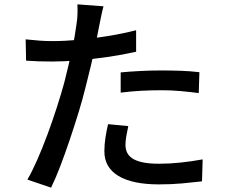

<svg xmlns="http://www.w3.org/2000/svg" viewBox="-20 -821 1040 883"><path d="M456 -792Q451 -774 445.5 -747.5Q440 -721 437 -706Q430 -671 420.5 -622.5Q411 -574 398.5 -521Q386 -468 373 -418Q360 -365 341 -303Q322 -241 300.5 -177.5Q279 -114 257.5 -57.5Q236 -1 215 42L106 5Q128 -33 152 -87.5Q176 -142 199 -204.5Q222 -267 242 -329Q262 -391 276 -443Q285 -478 294 -516.5Q303 -555 311 -591Q319 -627 324 -658.5Q329 -690 332 -711Q336 -735 336.5 -760Q337 -785 336 -801ZM220 -632Q278 -632 343 -638Q408 -644 475.5 -655Q543 -666 606 -682V-583Q544 -569 475 -559Q406 -549 340 -543.5Q274 -538 219 -538Q185 -538 156.5 -539Q128 -540 100 -542L98 -640Q135 -636 163.5 -634Q192 -632 220 -632ZM535 -488Q576 -492 625 -494.5Q674 -497 722 -497Q766 -497 810.5 -495.5Q855 -494 897 -489L894 -393Q856 -398 812.5 -402Q769 -406 724 -406Q675 -406 628.5 -403.5Q582 -401 535 -395ZM570 -241Q565 -218 561 -195.5Q557 -173 557 -154Q557 -137 563.5 -121.5Q570 -106 586.5 -94Q603 -82 633.5 -75Q664 -68 712 -68Q761 -68 812 -73.5Q863 -79 912 -88L909 13Q867 18 817.5 22.5Q768 27 711 27Q589 27 524.5 -12Q460 -51 460 -125Q460 -157 465 -188.5Q470 -220 477 -250Z"/></svg>

Font: Noto Sans SC Medium
Style: Regular
Weight: 500
Designer: Ryoko NISHIZUKA  (kana, bopomofo & ideographs); Paul D. Hunt (Latin, Greek & Cyrillic); Sandoll Communications , Soo-you
Foundry: Adobe
Version: Version 2.004-H2;hotconv 1.0.118;makeotfexe 2.5.65603